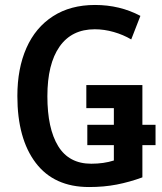

<svg xmlns="http://www.w3.org/2000/svg" viewBox="-20 -744 655 774"><path d="M50 -357Q50 -468 86.5 -550.5Q123 -633 193.5 -678.5Q264 -724 363 -724Q463 -724 546 -680L509 -585Q477 -604 438.5 -615Q400 -626 362 -626Q269 -626 220 -556Q171 -486 171 -356Q171 -226 214.5 -155Q258 -84 348 -84Q398 -84 439 -97V-159H332V-241H439V-308H328V-401H554V-241H607V-159H554V-29Q502 -10 450.5 0Q399 10 339 10Q198 10 124 -87.5Q50 -185 50 -357Z"/></svg>

Font: Noto Sans Display Medium Narrow
Style: Regular
Weight: 500
Width: 4
Designer: Monotype Design team
Foundry: Monotype Imaging Inc.
Version: Version 1.000